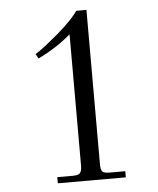

<svg xmlns="http://www.w3.org/2000/svg" viewBox="-51 -732 638 776"><g transform="rotate(-5 268.5 -344.0)"><path d="M428.2 0H152.3V-24.9H213.9Q225.6 -24.9 232.9 -26.6Q240.2 -28.3 244.4 -32.7Q248.5 -37.1 250.2 -44.7Q252 -52.2 252 -64V-595.7Q223.1 -570.8 190.4 -549.6Q157.7 -528.3 118.7 -509.3L108.4 -527.8Q130.4 -542 154.5 -561Q178.7 -580.1 204.6 -602.1Q235.8 -629.4 256.1 -650.6Q276.4 -671.9 287.6 -688H328.6V-62.5Q328.6 -50.8 330.1 -43.5Q331.5 -36.1 335.7 -32Q339.8 -27.8 347.2 -26.4Q354.5 -24.9 366.2 -24.9H428.2Z"/></g></svg>

Font: HM XNiloofar
Style: Regular
Weight: 400
Designer: Hossein Movahhedian
Version: Version 2.8, 2015